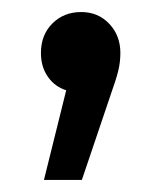

<svg xmlns="http://www.w3.org/2000/svg" viewBox="-20 -151 267 319"><path d="M53 148 90 -1Q71 -7 59.5 -23.5Q48 -40 48 -63Q48 -93 67 -112Q86 -131 115 -131Q143 -131 161.5 -111.5Q180 -92 180 -63Q180 -48 176.5 -33.5Q173 -19 163 9L116 148Z"/></svg>

Font: Montserrat Medium
Style: Regular
Weight: 500
Designer: Julieta Ulanovsky
Foundry: Julieta Ulanovsky
Version: Version 9.000; ttfautohint (v1.8.4.7-5d5b)